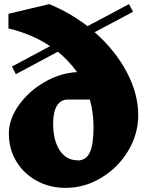

<svg xmlns="http://www.w3.org/2000/svg" viewBox="-20 -903 711 932"><path d="M651 -344Q651 -252 602 -170.5Q553 -89 471.5 -40Q390 9 299 9Q221 9 158 -25.5Q95 -60 59 -120Q23 -180 23 -255Q23 -324 71 -392Q119 -460 196 -504.5Q273 -549 354 -553Q315 -608 261 -652L57 -543L38 -580L223 -679Q135 -738 21 -765V-836L219 -883Q317 -843 405 -776L606 -883L626 -846L440 -747L438 -748Q537 -662 594 -555.5Q651 -449 651 -344ZM434 -286Q434 -357 416 -420H311Q275 -420 256.5 -390Q238 -360 238 -303Q238 -221 270 -173Q302 -125 356 -125V-124Q397 -124 415.5 -162Q434 -200 434 -286Z"/></svg>

Font: Inknut Antiqua Black
Style: Regular
Weight: 900
Designer: Claus Eggers Sørensen
Foundry: Claus Eggers Sørensen
Version: Version 1.003; ttfautohint (v1.8.2) -l 8 -r 50 -G 200 -x 14 